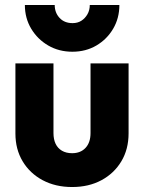

<svg xmlns="http://www.w3.org/2000/svg" viewBox="-20 -741 579 772"><path d="M270 11Q203 11 151.5 -16.5Q100 -44 71 -92.5Q42 -141 42 -204V-486H195V-206Q195 -181 203.5 -163Q212 -145 229 -135Q246 -125 270 -125Q304 -125 324 -146.5Q344 -168 344 -206V-486H497V-205Q497 -141 468 -92.5Q439 -44 388 -16.5Q337 11 270 11ZM460 -721Q460 -668 435 -625.5Q410 -583 367.5 -558Q325 -533 271 -533Q217 -533 174 -558Q131 -583 105.5 -625.5Q80 -668 80 -721H200Q200 -690 219.5 -669Q239 -648 272 -648Q292 -648 307 -657.5Q322 -667 331.5 -683.5Q341 -700 341 -721Z"/></svg>

Font: Outfit Thin
Style: Bold
Weight: 700
Version: Version 1.100;gftools[0.9.27]